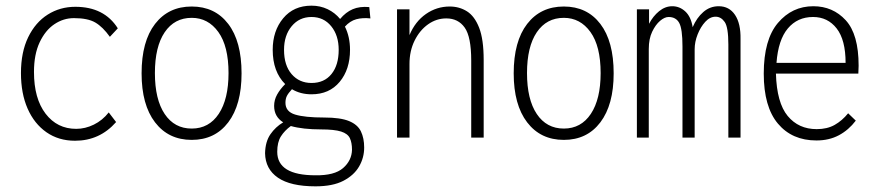

<svg xmlns="http://www.w3.org/2000/svg" viewBox="-20 -486 3106 678"><path d="M245 11Q187 11 144 -19Q101 -49 77.5 -102.5Q54 -156 54 -228Q54 -302 79.5 -354.5Q105 -407 148.5 -434.5Q192 -462 246 -462Q348 -462 396 -386L368 -356Q343 -391 316.5 -406.5Q290 -422 241 -422Q204 -422 172 -400.5Q140 -379 120 -336.5Q100 -294 100 -232Q100 -138 141 -84.5Q182 -31 249 -31Q281 -31 311.5 -46Q342 -61 364 -89L390 -55Q332 11 245 11Z M657 8Q575 8 527.5 -54Q480 -116 480 -227Q480 -340 527.5 -401.5Q575 -463 657 -463Q739 -463 786 -401.5Q833 -340 833 -227Q833 -116 786 -54Q739 8 657 8ZM657 -32Q718 -32 752.5 -84Q787 -136 787 -228Q787 -323 751 -373Q715 -423 657 -423Q596 -423 561.5 -372Q527 -321 527 -228Q527 -135 561.5 -83.5Q596 -32 657 -32Z M1080 -153Q1041 -153 1011 -171Q998 -157 993 -147Q988 -137 988 -123Q988 -92 1022 -81.5Q1056 -71 1125 -71Q1182 -71 1212.5 -58.5Q1243 -46 1254.5 -22Q1266 2 1266 35Q1266 71 1248 102Q1230 133 1192.5 152.5Q1155 172 1094 172Q1006 172 961.5 141.5Q917 111 916 55Q917 14 935 -12Q953 -38 980 -54Q948 -74 948 -112Q948 -133 958.5 -152Q969 -171 987 -189Q943 -233 943 -310Q943 -377 980 -421.5Q1017 -466 1080 -466Q1111 -466 1137 -453.5Q1163 -441 1181 -419Q1201 -443 1225.5 -453.5Q1250 -464 1284 -461L1288 -421Q1260 -424 1238 -418Q1216 -412 1198 -392Q1216 -356 1216 -310Q1216 -241 1179.5 -197Q1143 -153 1080 -153ZM1080 -193Q1125 -193 1150.5 -224.5Q1176 -256 1176 -310Q1176 -361 1149.5 -393.5Q1123 -426 1080 -426Q1037 -426 1010 -393.5Q983 -361 983 -310Q983 -255 1010 -224Q1037 -193 1080 -193ZM1094 133Q1161 134 1191.5 107.5Q1222 81 1223 43Q1223 18 1215.5 2Q1208 -14 1184.5 -21.5Q1161 -29 1114 -29Q1082 -29 1055 -32Q1028 -35 1007 -41Q985 -25 972 -4.5Q959 16 959 50Q959 133 1094 133Z M1382 0V-453H1426V-362Q1446 -410 1484 -436.5Q1522 -463 1568 -463Q1602 -463 1629 -446Q1656 -429 1672 -388Q1688 -347 1688 -274V0H1644V-272Q1644 -356 1621 -388.5Q1598 -421 1556 -421Q1521 -421 1491.5 -400Q1462 -379 1444 -342.5Q1426 -306 1426 -260V0Z M1971 8Q1889 8 1841.5 -54Q1794 -116 1794 -227Q1794 -340 1841.5 -401.5Q1889 -463 1971 -463Q2053 -463 2100 -401.5Q2147 -340 2147 -227Q2147 -116 2100 -54Q2053 8 1971 8ZM1971 -32Q2032 -32 2066.5 -84Q2101 -136 2101 -228Q2101 -323 2065 -373Q2029 -423 1971 -423Q1910 -423 1875.5 -372Q1841 -321 1841 -228Q1841 -135 1875.5 -83.5Q1910 -32 1971 -32Z M2229 0V-453H2272V-402Q2286 -429 2307.5 -446.5Q2329 -464 2354 -464Q2380 -464 2400 -445.5Q2420 -427 2426 -390Q2440 -423 2463.5 -443.5Q2487 -464 2518 -464Q2555 -464 2575.5 -433.5Q2596 -403 2595 -348V0H2552V-329Q2552 -390 2539 -408.5Q2526 -427 2507 -427Q2487 -427 2470.5 -409Q2454 -391 2443.5 -364.5Q2433 -338 2433 -312V0H2390V-322Q2390 -384 2378.5 -405Q2367 -426 2341 -426Q2327 -426 2311 -412.5Q2295 -399 2283 -374Q2271 -349 2271 -313V0Z M2863 10Q2777 10 2727 -49.5Q2677 -109 2677 -226Q2677 -346 2727 -405Q2777 -464 2852 -464Q2921 -464 2966.5 -414.5Q3012 -365 3012 -254Q3012 -246 3011.5 -240Q3011 -234 3011 -226H2720Q2723 -123 2761.5 -76.5Q2800 -30 2864 -30Q2901 -30 2927.5 -45Q2954 -60 2975 -86L3002 -60Q2977 -27 2942.5 -8.5Q2908 10 2863 10ZM2722 -264H2966Q2966 -345 2934.5 -385.5Q2903 -426 2851 -426Q2796 -426 2762 -385.5Q2728 -345 2722 -264Z"/></svg>

Font: Inconsolata SemiCondensed Light
Style: Regular
Weight: 300
Width: 4
Monospace: yes
Designer: Raph Levien, Cyreal, Brenton Simpson
Foundry: Raph Levien, Cyreal, Google
Version: Version 3.100; ttfautohint (v1.8.4.7-5d5b)